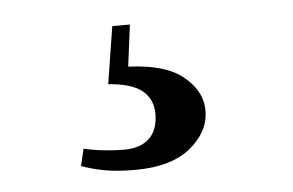

<svg xmlns="http://www.w3.org/2000/svg" viewBox="-32 -45 514 337"><g transform="rotate(-5 225.0 123.5)"><path d="M160 97 176 -4H207L196 82L180 69Q257 69 291.5 95.5Q326 122 326 158Q326 195 292 223Q258 251 194 251Q161 251 138.5 246.5Q116 242 100 236L107 206Q124 210 142.5 212Q161 214 177 214Q207 214 222.5 199Q238 184 238 156Q238 130 219.5 115Q201 100 160 97Z"/></g></svg>

Font: Noto Serif KR ExtraLight ExtraBold
Style: Regular
Weight: 800
Version: Version 2.003-H1;hotconv 1.1.1;makeotfexe 2.6.0